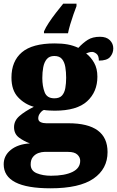

<svg xmlns="http://www.w3.org/2000/svg" viewBox="-34 -786 633 1039"><path d="M239 233Q-14 233 -14 103Q-14 56 24.5 25Q63 -6 128 -10Q97 -21 69.5 -41Q42 -61 42 -98Q42 -133 71.5 -158.5Q101 -184 149 -208Q99 -222 63.5 -260Q28 -298 28 -366Q28 -455 84.5 -503Q141 -551 262 -551Q302 -551 332 -545.5Q362 -540 390 -527Q415 -554 441 -570.5Q467 -587 507 -587Q542 -587 560.5 -568.5Q579 -550 579 -524Q579 -498 562 -478Q545 -458 501 -458Q501 -485 488 -495Q475 -505 465 -505Q454 -505 446 -502Q438 -499 432 -497Q458 -477 475.5 -446Q493 -415 493 -371Q493 -289 437.5 -238Q382 -187 262 -187Q252 -187 232 -188Q212 -189 204 -191Q194 -188 183.5 -174.5Q173 -161 173 -146Q173 -131 186 -125Q199 -119 216 -119H336Q548 -119 548 37Q548 128 472 180.5Q396 233 239 233ZM260 -254Q288 -254 301.5 -269Q315 -284 319.5 -309.5Q324 -335 324 -365Q324 -396 319.5 -423Q315 -450 301.5 -466.5Q288 -483 260 -483Q233 -483 219 -466Q205 -449 200 -422Q195 -395 195 -364Q195 -320 207.5 -287Q220 -254 260 -254ZM242 165Q316 165 358 144.5Q400 124 400 84Q400 65 384.5 50.5Q369 36 335 36H206Q192 36 174.5 42Q157 48 144.5 63Q132 78 132 104Q132 138 165 151.5Q198 165 242 165ZM204 -616Q213 -637 230.5 -663.5Q248 -690 269 -717Q290 -744 308 -766H380V-753Q373 -735 363.5 -708Q354 -681 346 -654Q338 -627 334 -606H204Z"/></svg>

Font: Noto Serif Myanmar Black
Style: Regular
Weight: 900
Designer: Ben Mitchell and the Monotype Design Team
Foundry: Monotype Imaging Inc.
Version: Version 2.106; ttfautohint (v1.8.4.7-5d5b)